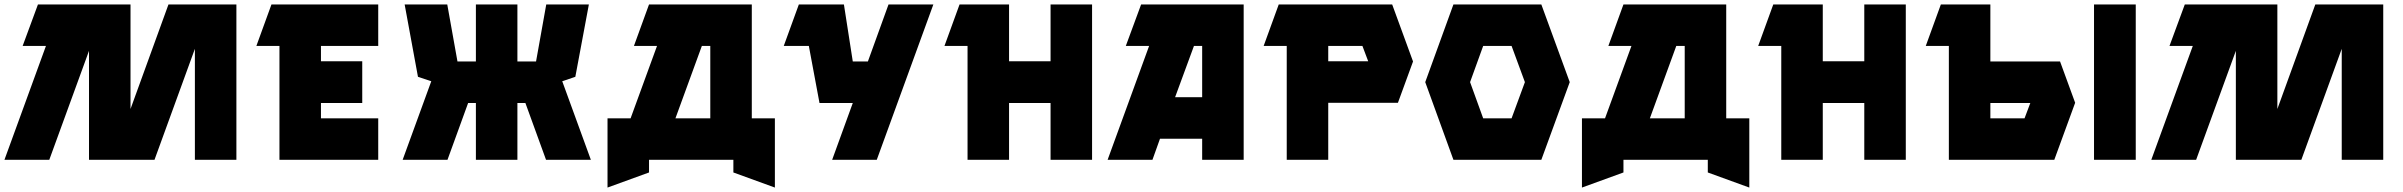

<svg xmlns="http://www.w3.org/2000/svg" viewBox="-20 -720 10827 865"><path d="M0 0 187 -513H82L151 -700H568V-229L739 -700H1045V0H858V-500L676 0H381V-491L202 0Z M1135 -513 1203 -700H1684V-513H1426V-444H1612V-256H1426V-187H1684V0H1239V-513Z M1794 0 1923 -354 1863 -374 1803 -700H1995L2041 -443H2124V-700H2311V-443H2395L2441 -700H2633L2572 -374L2513 -354L2642 0H2440L2347 -256H2311V0H2124V-256H2089L1996 0Z M2821 -187 2940 -513H2836L2904 -700H3367V-187H3471V125L3284 57V0H2904V57L2717 125V-187ZM3023 -187H3180V-513H3142Z M3579 -700H3782L3822 -443H3890L3983 -700H4185L3930 0H3729L3822 -256H3672L3624 -513H3511Z M4235 -513 4303 -700H4526V-444H4713V-700H4900V0H4713V-256H4526V0H4339V-513Z M5157 -513H5052L5121 -700H5583V0H5396V-95H5206L5172 0H4970ZM5396 -282V-513H5359L5274 -282Z M5741 -700H6252L6346 -443L6278 -257H5964V0H5777V-513H5673ZM6144 -444 6118 -513H5964V-444Z M6924 -700 7052 -350 6924 0H6528L6401 -350L6528 -700ZM6662 -187H6790L6850 -350L6790 -513H6662L6603 -350Z M7211 -187 7330 -513H7226L7294 -700H7757V-187H7861V125L7674 57V0H7294V57L7107 125V-187ZM7413 -187H7570V-513H7532Z M7901 -513 7969 -700H8192V-444H8379V-700H8566V0H8379V-256H8192V0H8005V-513Z M8656 -513 8724 -700H8947V-443H9261L9329 -257L9235 0H8760V-513ZM9414 -700H9602V0H9414ZM9101 -187 9127 -256H8947V-187Z M9672 0 9859 -513H9754L9823 -700H10240V-229L10411 -700H10717V0H10530V-500L10348 0H10053V-491L9874 0Z"/></svg>

Font: Clickuper
Style: Bold
Weight: 700
Designer: Denis Ignatov
Foundry: Denis Ignatov
Version: Version 1.10 April 16, 2021